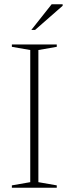

<svg xmlns="http://www.w3.org/2000/svg" viewBox="-20 -878 321 898"><path d="M245.5 -11V0H35.5V-11L121.5 -26V-644L35.5 -659V-670H245.5V-659L159.5 -644V-26ZM126.5 -738 221.5 -858H273V-851L144 -738Z"/></svg>

Font: Newsreader Text ExtraLight
Style: Regular
Weight: 275
Designer: Hugues Gentile
Foundry: Production Type
Version: Version 1.001